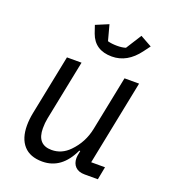

<svg xmlns="http://www.w3.org/2000/svg" viewBox="-138 -842 838 953"><g transform="rotate(20 281.0 -365.5)"><path d="M341 -596Q251 -596 223 -674L209 -715L276 -743L298 -661Q319 -655 348 -655Q375 -655 393 -661L445 -743L506 -709L480 -674Q422 -596 341 -596ZM134 -516H211L147 -198Q142 -173 142 -145Q142 -58 219 -58Q272 -58 312 -99Q365 -153 380 -228L438 -516H515L425 -68H498L485 0H415Q383 0 366 -17Q349 -34 349 -63Q349 -73 353 -92L355 -102H350Q297 12 195 12Q130 12 96.5 -25.5Q63 -63 63 -131Q63 -163 70 -198Z"/></g></svg>

Font: Aneliza
Style: Italic
Weight: 400
Italic angle: -11.31°
Designer: Mike Abbink, Paul van der Laan, Pieter van Rosmalen
Foundry: Bold Monday
Version: Version 3.0